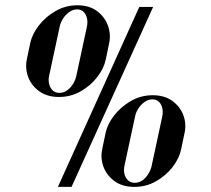

<svg xmlns="http://www.w3.org/2000/svg" viewBox="-20 -726 820 746"><path d="M84.2 -495.2Q77 -460 89.6 -426.6Q102.2 -393.2 132.9 -371.2Q163.5 -349.2 209.2 -349.2Q255 -349.2 293.6 -371.2Q332.2 -393.2 358 -426.8Q383.8 -460.2 391 -495.2L404.2 -558.8Q411.5 -594 398.9 -627.8Q386.2 -661.5 356.2 -683.5Q326.2 -705.5 280.5 -705.5Q234.8 -705.5 195.9 -683.1Q157 -660.8 130.9 -627Q104.8 -593.2 97.5 -558.8ZM212 -623Q215.5 -639.2 225.2 -654.2Q235 -669.2 249.2 -679.4Q263.5 -689.5 279.8 -689.5Q295.8 -689.5 305.4 -679.4Q315 -669.2 318.1 -654.2Q321.2 -639.2 317.8 -623L276.5 -431Q273 -415 263.8 -399.9Q254.5 -384.8 241 -375Q227.5 -365.2 210.8 -365.2Q194.5 -365.2 184.5 -375Q174.5 -384.8 170.9 -399.9Q167.2 -415 170.8 -431ZM377 -145.8Q369.8 -110.5 382.4 -77.1Q395 -43.8 425.6 -21.8Q456.2 0.2 502 0.2Q547.8 0.2 586.4 -21.8Q625 -43.8 650.8 -77.2Q676.5 -110.8 683.8 -145.8L697 -209.2Q705 -244.5 692.4 -278.2Q679.8 -312 649.4 -334Q619 -356 573.2 -356Q527.5 -356 488.6 -333.6Q449.8 -311.2 423.6 -277.5Q397.5 -243.8 390.2 -209.2ZM504.8 -273.5Q508 -289.8 517.8 -304.8Q527.5 -319.8 541.9 -329.9Q556.2 -340 572.5 -340Q588.5 -340 598.1 -329.9Q607.8 -319.8 610.8 -304.8Q613.8 -289.8 610.5 -273.5L569.2 -81.5Q565.8 -65.5 556.5 -50.4Q547.2 -35.2 533.8 -25.5Q520.2 -15.8 503.5 -15.8Q487.2 -15.8 477.1 -25.5Q467 -35.2 463.5 -50.4Q460 -65.5 463.5 -81.5ZM205 0H258L575 -699H521.2Z"/></svg>

Font: Emberly Black
Style: Italic
Weight: 900
Italic angle: -12°
Designer: Rajesh Rajput
Foundry: Rajesh Rajput
Version: Version 1.000